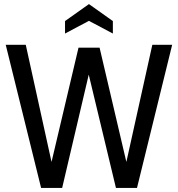

<svg xmlns="http://www.w3.org/2000/svg" viewBox="-20 -919 871 939"><path d="M8 -700H106L232 -127L364 -686H467L598 -127L725 -700H822L650 0H547L414 -554L284 0H181ZM298 -816 415 -899 532 -816V-755L415 -817L298 -755Z"/></svg>

Font: Cabin Condensed
Style: Regular
Weight: 400
Width: 3
Designer: Pablo Impallari
Foundry: Pablo Impallari. http://www.impallari.com Igino Marini. http://www.ikern.com
Version: Version 2.200